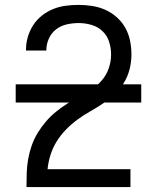

<svg xmlns="http://www.w3.org/2000/svg" viewBox="-20 -763 640 783"><path d="M88 0V-1Q88 -30 89 -58.5Q90 -87 95 -115Q100 -143 109.5 -170Q119 -197 134 -221.5Q149 -246 167.5 -267.5Q186 -289 208 -307Q230 -325 254.5 -340.5Q279 -356 304 -369.5Q329 -383 353 -398.5Q377 -414 395.5 -435.5Q414 -457 423.5 -484.5Q433 -512 433 -541Q433 -567 425 -592.5Q417 -618 398 -636Q379 -654 353 -661.5Q327 -669 301 -669Q276 -669 252 -663.5Q228 -658 209 -643.5Q190 -629 179.5 -606Q169 -583 169 -559V-557H86V-560Q86 -587 93.5 -612.5Q101 -638 115.5 -660.5Q130 -683 151 -699.5Q172 -716 196.5 -726Q221 -736 247.5 -739.5Q274 -743 301 -743Q329 -743 357 -738.5Q385 -734 410.5 -722.5Q436 -711 457 -692Q478 -673 491.5 -648.5Q505 -624 510.5 -596.5Q516 -569 516 -541Q516 -510 508.5 -480.5Q501 -451 485 -425Q469 -399 446.5 -378Q424 -357 398.5 -340Q373 -323 346.5 -308Q320 -293 295.5 -275Q271 -257 249.5 -235Q228 -213 212 -187.5Q196 -162 186.5 -133Q177 -104 174 -73H512V0ZM44 -345V-419H556V-345Z"/></svg>

Font: Nova
Style: Regular
Weight: 400
Monospace: yes
Designer: Belleve Invis
Foundry: Belleve Invis
Version: Version 24.1.4; ttfautohint (v1.8.4)